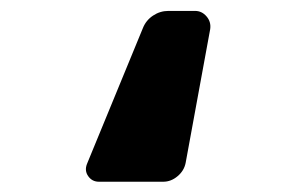

<svg xmlns="http://www.w3.org/2000/svg" viewBox="-20 -205 540 359"><path d="M344.7 -184.6Q357.4 -184.6 366.2 -174.3Q375 -164.1 373 -150.4L327.1 99.6Q324.2 114.3 312 124.5Q299.8 134.8 285.2 134.8H165Q152.3 134.8 145 124.5Q137.7 114.3 142.6 101.6L247.1 -152.3Q252.9 -167 266.1 -175.8Q279.3 -184.6 294.9 -184.6Z"/></svg>

Font: Rounded-L Mgen+ 1m bold
Style: Bold
Weight: 700
Designer: [Source Han Sans]
Ryoko NISHIZUKA  (kana & ideographs); Paul D. Hunt (Latin, Greek & Cyrillic); Wenlong ZHANG  (bopomofo
Version: Version 1.059.20150602